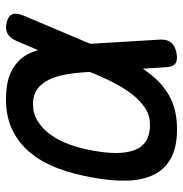

<svg xmlns="http://www.w3.org/2000/svg" viewBox="-5 -595 610 640"><g transform="rotate(-90 300.0 -275.0)"><path d="M488 -46Q489 -23 478.5 -10Q468 3 445 8Q421 13 409 5Q397 -3 396 -26L391 -104Q377 -83 362 -66Q331 -30 289.5 -10Q248 10 188 10Q130 10 93 -10Q56 -30 38 -66.5Q20 -103 18 -154.5Q16 -206 28 -270Q39 -334 59 -387Q79 -440 110.5 -478.5Q142 -517 186 -538.5Q230 -560 289 -560Q348 -560 383.5 -541.5Q419 -523 438 -490Q447 -473 453 -453L483 -524Q493 -547 508 -555Q523 -563 544 -558Q566 -553 572 -540Q578 -527 569 -504L474 -279ZM380 -280V-285Q378 -325 372 -359Q366 -393 354 -417.5Q342 -442 322.5 -456Q303 -470 273 -470Q242 -470 216.5 -454.5Q191 -439 171.5 -412Q152 -385 138.5 -348.5Q125 -312 118 -270Q110 -228 110 -193.5Q110 -159 119 -133.5Q128 -108 149 -94Q170 -80 204 -80Q234 -80 258.5 -95.5Q283 -111 304 -137.5Q325 -164 343.5 -199.5Q362 -235 378 -275Z"/></g></svg>

Font: Maple Mono NL
Style: Italic
Weight: 400
Italic angle: -10°
Monospace: yes
Designer: subframe7536
Version: Version 7.000